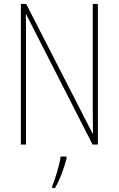

<svg xmlns="http://www.w3.org/2000/svg" viewBox="-20 -734 602 975"><path d="M477 0V-714H451V-190C451 -156 452 -103 452 -56H450L113 -714H86V0H112V-534C112 -589 112 -625 111 -661H113L450 0ZM318 70V61H288C283 102 259 178 245 212V221H259C286 175 306 118 318 70Z"/></svg>

Font: Noto Sans Gujarati UI Condensed Thin
Style: Regular
Weight: 100
Width: 3
Designer: Jelle Bosma - Monotype Design Team, Universal Thirst
Foundry: Monotype Imaging Inc.
Version: Version 2.106